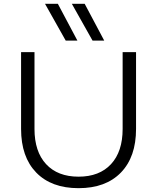

<svg xmlns="http://www.w3.org/2000/svg" viewBox="-20 -972 820 1002"><path d="M390 10Q248 10 169 -71.5Q90 -153 90 -299V-700H160V-299Q160 -181 220.5 -115.5Q281 -50 390 -50Q499 -50 559.5 -115.5Q620 -181 620 -299V-700H690V-299Q690 -153 611 -71.5Q532 10 390 10ZM323 -760 215 -952H282L384 -760ZM463 -760 355 -952H422L524 -760Z"/></svg>

Font: Goli Light
Style: Regular
Weight: 300
Designer: jaikishan Patel
Foundry: MagicType
Version: Version 1.000